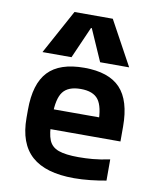

<svg xmlns="http://www.w3.org/2000/svg" viewBox="-88 -859 776 938"><g transform="rotate(10 300.0 -390.0)"><path d="M343 10Q202 10 133 -51.5Q64 -113 64 -240V-280Q64 -409 121 -469.5Q178 -530 300 -530Q422 -530 479 -469.5Q536 -409 536 -280V-206H133V-304H445L414 -272V-275Q414 -357 388.5 -391Q363 -425 301 -425Q239 -425 213 -391Q187 -357 187 -275V-245Q187 -184 200 -152Q213 -120 248 -107.5Q283 -95 347 -95Q382 -95 417 -98Q452 -101 502 -111V-6Q465 1 423.5 5.5Q382 10 343 10ZM85 -570 205 -790H395L515 -570H371L302 -727H298L229 -570Z"/></g></svg>

Font: M PLUS Code Latin Expanded SemiBold
Style: Regular
Weight: 600
Width: 7
Designer: Coji Morishita
Foundry: UNDERFOREST DESIGN
Version: Version 1.002; ttfautohint (v1.8.3)